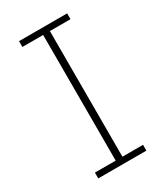

<svg xmlns="http://www.w3.org/2000/svg" viewBox="-184 -810 765 888"><g transform="rotate(-30 198.5 -366.5)"><path d="M327 0H70V-31H181V-702H70V-733H327V-702H217V-31H327Z"/></g></svg>

Font: IBM Plex Sans JP ExtraLight
Style: Regular
Weight: 200
Designer: Mike Abbink; Paul van der Laan; Pieter van Rosmalen; Wujin Sim; Yejin Wi; Jinhee Kim; Boomi Park; Yona Kim; Kichan Ma
Foundry: Sandoll Inc.
Version: Version 1.001